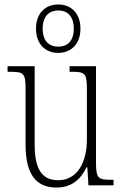

<svg xmlns="http://www.w3.org/2000/svg" viewBox="-20 -834 550 864"><path d="M242 -596C298 -596 342 -634 342 -705C342 -776 298 -814 242 -814C186 -814 142 -776 142 -705C142 -634 186 -596 242 -596ZM243 -624C203 -624 172 -647 172 -705C172 -763 203 -787 243 -787C281 -787 312 -763 312 -705C312 -647 281 -624 243 -624ZM234 10C301 10 343 -26 369 -81H373L378 0H491V-25H481C423 -25 412 -30 412 -101V-536H293V-511H300C364 -511 371 -505 371 -429V-205C371 -107 330 -23 242 -23C164 -23 136 -80 136 -184V-536H14V-511H23C84 -511 95 -506 95 -439V-184C95 -47 144 10 234 10Z"/></svg>

Font: Noto Serif Georgian Condensed ExtraLight
Style: Regular
Weight: 200
Width: 3
Designer: Monotype Design Team, Akaki Razmadze
Foundry: Google LLC
Version: Version 2.003